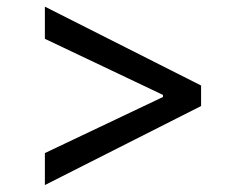

<svg xmlns="http://www.w3.org/2000/svg" viewBox="-20 -567 696 566"><path d="M572.8 -254.4 112.3 -21.5V-115.7L463.9 -282.7L460.4 -277.8V-291.5L463.9 -285.6L112.3 -452.6V-547.4L572.8 -314.9Z"/></svg>

Font: Inter 17pt
Style: Regular
Weight: 400
Version: Version 4.001;git-66647c0bb